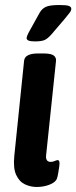

<svg xmlns="http://www.w3.org/2000/svg" viewBox="-20 -738 304 765"><path d="M126 7Q102 7 79.5 -3.5Q57 -14 44.5 -41Q32 -68 37 -117L76 -496Q79 -525 132 -525H153Q184 -525 194.5 -516.5Q205 -508 203 -494L164 -122Q160 -93 182 -93Q191 -93 198 -96.5Q205 -100 210 -100Q220 -100 216 -74Q214 -61 212 -48.5Q210 -36 207 -27Q202 -12 178 -2.5Q154 7 126 7ZM119 -573Q101 -573 93.5 -576.5Q86 -580 86 -586Q86 -594 99 -617L139 -689Q148 -704 163.5 -711Q179 -718 217 -718Q244 -718 254 -714.5Q264 -711 264 -703Q264 -695 256.5 -686Q249 -677 238 -663L185 -601Q170 -584 157.5 -578.5Q145 -573 119 -573Z"/></svg>

Font: Asap Condensed Condensed SemiBold
Style: Italic
Weight: 600
Width: 3
Italic angle: -6°
Designer: Pablo Cosgaya
Foundry: Omnibus-Type
Version: Version 3.001; ttfautohint (v1.8.4.7-5d5b)